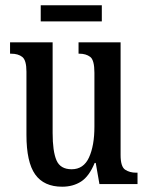

<svg xmlns="http://www.w3.org/2000/svg" viewBox="-20 -696 561 726"><path d="M215 10Q146 10 113 -36.5Q80 -83 80 -186V-425Q80 -468 64.5 -480.5Q49 -493 22 -493H18V-536H179V-193Q179 -124 193.5 -90Q208 -56 251 -56Q296 -56 316.5 -100.5Q337 -145 337 -217V-421Q337 -469 321 -481Q305 -493 280 -493H277V-536H436V-110Q436 -66 453 -54.5Q470 -43 495 -43H500V0H356L342 -80H338Q317 -29 286.5 -9.5Q256 10 215 10ZM134 -615V-676H365V-615Z"/></svg>

Font: Noto Serif Hebrew ExtraCondensed Medium
Style: Regular
Weight: 500
Width: 2
Designer: Monotype Design Team
Foundry: Monotype Imaging Inc.
Version: Version 2.004; ttfautohint (v1.8.4.7-5d5b)